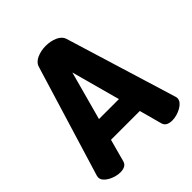

<svg xmlns="http://www.w3.org/2000/svg" viewBox="-203 -866 994 994"><g transform="rotate(-45 294.5 -368.5)"><path d="M104 0Q88 0 70.5 -5Q53 -10 38 -18.5Q23 -27 13.5 -38.5Q4 -50 4 -64Q4 -67 6 -75L192 -685Q200 -711 229.5 -724Q259 -737 294 -737Q329 -737 358.5 -724Q388 -711 396 -685L583 -75Q585 -67 585 -64Q585 -50 575.5 -38.5Q566 -27 551 -18.5Q536 -10 518.5 -5Q501 0 485 0Q466 0 452.5 -6.5Q439 -13 434 -29L400 -154H189L155 -29Q150 -13 136.5 -6.5Q123 0 104 0ZM367 -274 294 -542 221 -274Z"/></g></svg>

Font: AkaAcidDosis
Style: ExtraBold
Weight: 800
Designer: Edgar Tolentino, Pablo Impallari, Igino Marini, Aka-Acid
Foundry: Edgar Tolentino, Pablo Impallari, Igino Marini, Aka-Acid
Version: Version 1.007